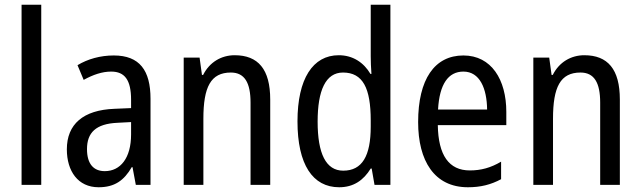

<svg xmlns="http://www.w3.org/2000/svg" viewBox="-20 -873 2704 810"><path d="M154 -93V-853H71V-93Z M460 -639C403 -639 350 -624 307 -598L333 -536C373 -558 411 -571 449 -571C506 -571 533 -536 533 -452V-417L463 -414C331 -409 262 -349 262 -243C262 -151 309 -83 396 -83C463 -83 503 -111 536 -168H539L553 -93H615V-456C615 -576 569 -639 460 -639ZM476 -355 533 -358V-306C533 -206 488 -151 422 -151C376 -151 347 -180 347 -244C347 -313 384 -351 476 -355Z M970 -640C914 -640 864 -611 837 -557H832L822 -630H755V-93H838V-372C838 -506 869 -567 954 -567C1012 -567 1037 -524 1037 -440V-93H1120V-453C1120 -581 1069 -640 970 -640Z M1411 -83C1472 -83 1514 -113 1544 -162H1548L1560 -93H1627V-853H1544V-636C1544 -616 1545 -587 1547 -561H1543C1514 -610 1468 -640 1409 -640C1300 -640 1235 -541 1235 -361C1235 -179 1299 -83 1411 -83ZM1428 -153C1355 -153 1320 -225 1320 -360C1320 -492 1354 -567 1427 -567C1511 -567 1544 -501 1544 -365V-339C1544 -215 1508 -153 1428 -153Z M1935 -639C1813 -639 1744 -538 1744 -358C1744 -195 1812 -83 1954 -83C2008 -83 2051 -94 2094 -117V-191C2050 -165 2009 -154 1962 -154C1874 -154 1829 -218 1827 -345H2116V-401C2116 -537 2053 -639 1935 -639ZM1935 -571C2004 -571 2034 -500 2035 -411H1828C1834 -518 1871 -571 1935 -571Z M2445 -640C2389 -640 2339 -611 2312 -557H2307L2297 -630H2230V-93H2313V-372C2313 -506 2344 -567 2429 -567C2487 -567 2512 -524 2512 -440V-93H2595V-453C2595 -581 2544 -640 2445 -640Z"/></svg>

Font: Noto Sans Kannada UI Condensed
Style: Regular
Weight: 400
Width: 3
Designer: Jelle Bosma - Monotype Design Team
Foundry: Monotype Imaging Inc.
Version: Version 2.005